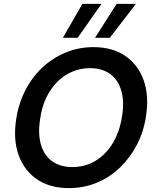

<svg xmlns="http://www.w3.org/2000/svg" viewBox="-20 -954 802 986"><path d="M333 12Q237 12 171 -32.5Q105 -77 76 -156.5Q47 -236 63 -341Q75 -422 110 -490Q145 -558 198 -607.5Q251 -657 318 -684.5Q385 -712 460 -712Q557 -712 623 -667Q689 -622 717.5 -542.5Q746 -463 730 -359Q718 -277 682.5 -209.5Q647 -142 594.5 -92Q542 -42 475.5 -15Q409 12 333 12ZM352 -96Q401 -96 443 -114Q485 -132 519 -166.5Q553 -201 575.5 -249.5Q598 -298 607 -358Q619 -434 602.5 -489.5Q586 -545 545 -574.5Q504 -604 441 -604Q393 -604 350 -585.5Q307 -567 273.5 -533Q240 -499 217 -451Q194 -403 186 -342Q174 -266 190.5 -210.5Q207 -155 248.5 -125.5Q290 -96 352 -96ZM468 -760 579 -934H678L544 -760ZM303 -760 403 -934H501L379 -760Z"/></svg>

Font: DM Sans 10pt SemiBold
Style: Italic
Weight: 600
Italic angle: -10°
Version: Version 4.004;gftools[0.9.30]